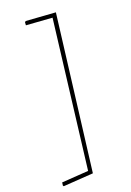

<svg xmlns="http://www.w3.org/2000/svg" viewBox="-176 -701 607 889"><g transform="rotate(-20 128.0 -256.5)"><path d="M-23 133 -26 129 -24 114 107 105 195 -618 67 -627 68 -642 73 -646 218 -636 171 -256 124 123Z"/></g></svg>

Font: Alegreya Sans Thin
Style: Italic
Weight: 100
Italic angle: -7°
Designer: Juan Pablo del Peral
Foundry: Huerta Tipografica
Version: Version 2.007